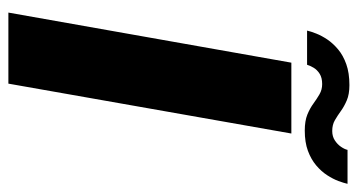

<svg xmlns="http://www.w3.org/2000/svg" viewBox="-218 -636 854 458"><g transform="rotate(90 209.0 -407.0)"><path d="M10 0H179.5L298.5 -675H129.5ZM291.5 -707Q319.5 -707 339.8 -714.5Q360 -722 374.5 -734.2Q389 -746.5 398 -760.5Q407 -774.5 411.8 -787.2Q416.5 -800 418.5 -809H337.5Q336 -802 330.2 -793.5Q324.5 -785 315 -778.8Q305.5 -772.5 292.5 -772.5Q277.5 -772.5 266.8 -778.8Q256 -785 245 -793Q234 -801 219.5 -807.2Q205 -813.5 183 -813.5Q154 -813.5 133 -806Q112 -798.5 97.8 -786.5Q83.5 -774.5 74.2 -760.8Q65 -747 60 -734.2Q55 -721.5 53 -712.5H134.5Q136.5 -719.5 141.5 -728Q146.5 -736.5 156 -742.5Q165.5 -748.5 180.5 -748.5Q194 -748.5 204.8 -742.2Q215.5 -736 226.8 -727.8Q238 -719.5 253.2 -713.2Q268.5 -707 291.5 -707Z"/></g></svg>

Font: Anybody UltraCondensed Thin
Style: Bold Italic
Weight: 700
Italic angle: -10°
Version: Version 1.111